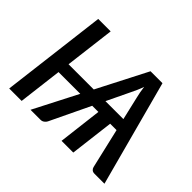

<svg xmlns="http://www.w3.org/2000/svg" viewBox="-145 -977 1233 1233"><g transform="rotate(45 472.0 -360.0)"><path d="M700.5 -379.5 663.5 -538.5Q659.5 -554.5 655.5 -575.2Q651.5 -596 648.5 -620Q640 -595.5 630.8 -574.8Q621.5 -554 613.5 -538L537.5 -379.5ZM908 0H817.5Q803 0 794.5 -7.2Q786 -14.5 783 -26L719.5 -298.5H661.5L625 0H518.5L554.5 -298.5H498.5L368 -26Q363 -16 352.2 -8Q341.5 0 327.5 0H236.5L390 -298.5H192.5L156 0H43L131.5 -720H244.5L202.5 -379.5H431.5L606.5 -720H715Z"/></g></svg>

Font: Lato SemiBold
Style: Italic
Weight: 600
Italic angle: -7°
Designer: Lukasz Dziedzic with Adam Twardoch and Botio Nikoltchev
Foundry: tyPoland Lukasz Dziedzic
Version: Version 2.015; 2015-08-06; http://www.latofonts.com/